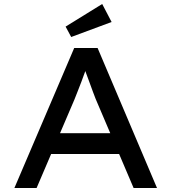

<svg xmlns="http://www.w3.org/2000/svg" viewBox="-20 -940 857 960"><path d="M52 0 351 -700H468L765 0H648L458 -446Q453 -458 444.5 -481.5Q436 -505 426 -532Q416 -559 407 -583.5Q398 -608 393 -622L420 -623Q413 -603 404.5 -579Q396 -555 386.5 -530Q377 -505 368 -482.5Q359 -460 352 -442L163 0ZM183 -170 225 -274H581L616 -170ZM336 -755 308 -807 491 -920 538 -830Z"/></svg>

Font: Lexend Exa
Style: Regular
Weight: 400
Designer: Bonnie Shaver-Troup, Thomas Jockin
Foundry: Lexend
Version: Version 1.007